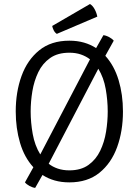

<svg xmlns="http://www.w3.org/2000/svg" viewBox="-20 -898 692 958"><path d="M58.5 -342Q58.5 -439 87.5 -519Q116.5 -599 175.8 -647Q235 -695 326 -695Q365.5 -695 398.8 -685.5Q432 -676 459.5 -658L496 -722.5Q509.5 -721 524.8 -712.8Q540 -704.5 547.5 -695L505.5 -619.5Q550 -570.5 571.8 -498.2Q593.5 -426 593.5 -342Q593.5 -244.5 564.5 -164.2Q535.5 -84 476.2 -36Q417 12 326 12Q286.5 12 253 2.5Q219.5 -7 192 -25L155.5 39.5Q142.5 38 127.2 29.8Q112 21.5 104.5 12L146.5 -63.5Q101.5 -112.5 80 -185.2Q58.5 -258 58.5 -342ZM133 -342Q133 -287.5 143.2 -229.8Q153.5 -172 181 -127.5L429 -602Q409 -617.5 383.5 -626.2Q358 -635 326 -635Q267.5 -635 229.8 -608.2Q192 -581.5 171 -537.8Q150 -494 141.5 -442.8Q133 -391.5 133 -342ZM517.5 -342Q517.5 -396.5 507.5 -453.8Q497.5 -511 470.5 -555L223 -81Q242.5 -65.5 268.2 -56.8Q294 -48 326 -48Q384 -48 421.5 -75Q459 -102 480 -145.8Q501 -189.5 509.2 -241Q517.5 -292.5 517.5 -342ZM429 -878Q442.5 -870 452.2 -852Q462 -834 465.5 -815L263.5 -729Q253.5 -735.5 247.8 -747.2Q242 -759 240.5 -768.5Z"/></svg>

Font: Signika Negative SC Light
Style: Regular
Weight: 300
Designer: Anna Giedryś
Foundry: Anna Giedryś
Version: Version 2.000; ttfautohint (v1.8.3) -l 8 -r 50 -G 200 -x 9 -